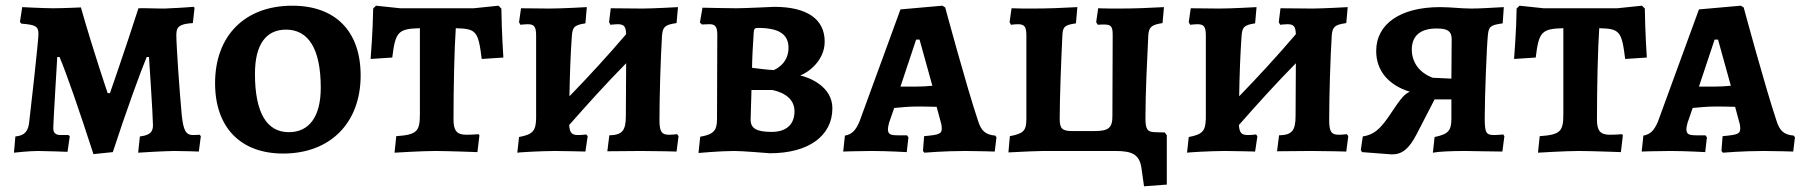

<svg xmlns="http://www.w3.org/2000/svg" viewBox="-20 -530 6325 674"><path d="M308 11 376 4C424 -143 473 -277 495 -330H503C503 -330 517 -121 517 -90C517 -65 504 -55 471 -51L465 6C471 5 568 0 592 0C627 0 678 2 678 2L685 -52L681 -57C681 -57 669 -56 658 -56C632 -56 624 -72 618 -126C610 -212 599 -370 599 -408C599 -437 611 -446 657 -449L663 -503L659 -506C659 -506 610 -502 577 -501C567 -500 557 -500 547 -500C518 -500 487 -502 466 -501C416 -346 366 -203 366 -203H358C358 -203 309 -346 264 -504C264 -504 203 -501 166 -501C135 -501 58 -505 58 -505L50 -453L55 -447C105 -443 115 -438 115 -410C115 -388 86 -127 83 -106C80 -68 66 -54 34 -51L29 6C29 6 81 0 114 0C141 0 217 3 217 3L225 -52L220 -56H194C175 -56 167 -63 167 -81C167 -99 181 -330 181 -330H189C212 -276 258 -144 308 11Z M974 9C1139 9 1246 -98 1246 -265C1246 -420 1158 -510 1006 -510C840 -510 735 -405 735 -238C735 -83 824 9 974 9ZM994 -66C917 -66 875 -133 875 -271C875 -374 914 -426 984 -426C1062 -426 1106 -360 1106 -222C1106 -120 1065 -66 994 -66Z M1365 6C1365 6 1461 0 1508 0C1551 0 1656 4 1656 4L1663 -55L1660 -59C1660 -59 1640 -57 1617 -57C1584 -57 1572 -71 1572 -110C1572 -222 1575 -360 1580 -431C1651 -429 1659 -422 1671 -323L1747 -328C1747 -328 1741 -419 1740 -500L1730 -510L1643 -501H1385L1300 -510L1290 -500C1289 -421 1281 -323 1281 -323L1357 -328C1368 -419 1378 -429 1454 -431V-129C1454 -69 1444 -57 1371 -52Z M2357 -59C2357 -59 2342 -57 2328 -57C2302 -57 2295 -69 2295 -109C2295 -195 2299 -324 2304 -406C2307 -436 2314 -443 2355 -449L2360 -505C2360 -505 2272 -500 2235 -500C2198 -500 2124 -501 2124 -501L2118 -452L2123 -443C2123 -443 2138 -445 2148 -445C2171 -445 2177 -437 2178 -410C2114 -335 2047 -262 1979 -192C1980 -263 1983 -341 1987 -397C1989 -434 1994 -442 2035 -448L2040 -505C2040 -505 1952 -500 1909 -500C1875 -500 1809 -501 1809 -501L1802 -452L1807 -443C1807 -443 1823 -445 1832 -445C1856 -445 1862 -436 1862 -404V-114C1861 -70 1850 -58 1802 -49L1796 6C1797 5 1879 0 1929 0C1961 0 2035 2 2035 2L2043 -52L2038 -58C2038 -58 2025 -56 2009 -56C1988 -56 1980 -63 1978 -91C2043 -165 2109 -238 2178 -308L2177 -123C2177 -71 2164 -56 2119 -55L2112 1L2231 0C2285 0 2355 2 2355 2L2362 -52Z M2557 0C2588 0 2653 6 2683 8C2817 8 2902 -52 2902 -150C2902 -226 2822 -258 2789 -265C2814 -274 2875 -315 2875 -384C2875 -463 2813 -506 2698 -506C2698 -506 2593 -501 2565 -501C2537 -501 2446 -503 2446 -503L2437 -451L2444 -444C2444 -444 2462 -445 2472 -445C2491 -445 2498 -435 2498 -408L2497 -111C2497 -71 2484 -58 2438 -50L2432 7C2432 7 2510 0 2557 0ZM2620 -292C2620 -316 2623 -378 2626 -418C2627 -429 2630 -432 2641 -432C2714 -432 2748 -410 2748 -362C2748 -303 2696 -284 2696 -284C2680 -284 2620 -292 2620 -292ZM2618 -214H2692C2742 -203 2769 -177 2769 -139C2769 -93 2740 -67 2689 -67C2636 -67 2615 -79 2615 -110Z M3225 6C3225 6 3296 0 3368 0C3406 0 3472 2 3472 2L3478 -48L3474 -54C3439 -57 3424 -71 3413 -107C3373 -226 3298 -504 3298 -504L3288 -510L3141 -497L2997 -103C2984 -72 2970 -58 2946 -54L2940 2C2940 2 2995 0 3041 0C3093 0 3163 4 3163 4L3169 -48L3164 -55H3133C3105 -55 3097 -59 3097 -77C3097 -81 3098 -88 3101 -99L3119 -151C3140 -153 3171 -156 3195 -156C3214 -156 3247 -156 3268 -155L3282 -103C3285 -94 3286 -86 3286 -80C3286 -60 3278 -57 3224 -52L3220 0ZM3141 -226 3196 -391H3208L3253 -229C3236 -227 3212 -226 3195 -226Z M4069 -65 4033 -66C4008 -67 4001 -76 4001 -115C4001 -206 4007 -322 4011 -406C4013 -435 4022 -443 4061 -449L4066 -505C4013 -502 3960 -500 3908 -500C3884 -500 3859 -500 3835 -501L3828 -452L3834 -443C3843 -444 3850 -444 3856 -444C3881 -444 3886 -436 3886 -407L3885 -122C3885 -81 3871 -70 3823 -70H3743C3709 -70 3700 -79 3700 -112C3700 -184 3705 -315 3709 -397C3710 -435 3714 -442 3757 -448L3762 -505C3709 -502 3657 -500 3604 -500C3580 -500 3556 -500 3531 -501L3524 -452L3529 -443C3535 -444 3547 -445 3553 -445C3577 -445 3583 -436 3583 -404V-113C3583 -70 3572 -61 3525 -52L3520 5C3581 2 3622 0 3641 0H3896C3954 0 3980 12 3987 60L3996 124L4076 118V-55Z M4708 -59C4708 -59 4693 -57 4679 -57C4653 -57 4646 -69 4646 -109C4646 -195 4650 -324 4655 -406C4658 -436 4665 -443 4706 -449L4711 -505C4711 -505 4623 -500 4586 -500C4549 -500 4475 -501 4475 -501L4469 -452L4474 -443C4474 -443 4489 -445 4499 -445C4522 -445 4528 -437 4529 -410C4465 -335 4398 -262 4330 -192C4331 -263 4334 -341 4338 -397C4340 -434 4345 -442 4386 -448L4391 -505C4391 -505 4303 -500 4260 -500C4226 -500 4160 -501 4160 -501L4153 -452L4158 -443C4158 -443 4174 -445 4183 -445C4207 -445 4213 -436 4213 -404V-114C4212 -70 4201 -58 4153 -49L4147 6C4148 5 4230 0 4280 0C4312 0 4386 2 4386 2L4394 -52L4389 -58C4389 -58 4376 -56 4360 -56C4339 -56 4331 -63 4329 -91C4394 -165 4460 -238 4529 -308L4528 -123C4528 -71 4515 -56 4470 -55L4463 1L4582 0C4636 0 4706 2 4706 2L4713 -52Z M5257 -58C5246 -57 5236 -56 5226 -56C5197 -56 5192 -63 5192 -116C5192 -187 5199 -369 5203 -406C5206 -437 5212 -442 5255 -448L5259 -505C5207 -502 5169 -500 5145 -500C5109 -500 5073 -505 5035 -505C4896 -505 4811 -446 4811 -351C4811 -282 4854 -231 4929 -208C4911 -200 4901 -187 4885 -165L4853 -118C4824 -77 4803 -57 4764 -51L4757 -4L4761 4L4866 12C4902 12 4926 -7 4953 -59L5016 -181H5075V-114C5075 -71 5064 -59 5016 -49L5010 6C5030 2 5074 0 5124 0C5154 0 5205 2 5254 2L5261 -52ZM5010 -257C4963 -274 4936 -311 4936 -356C4936 -405 4967 -430 5023 -430C5061 -430 5075 -421 5076 -395L5075 -254Z M5379 6C5379 6 5475 0 5522 0C5565 0 5670 4 5670 4L5677 -55L5674 -59C5674 -59 5654 -57 5631 -57C5598 -57 5586 -71 5586 -110C5586 -222 5589 -360 5594 -431C5665 -429 5673 -422 5685 -323L5761 -328C5761 -328 5755 -419 5754 -500L5744 -510L5657 -501H5399L5314 -510L5304 -500C5303 -421 5295 -323 5295 -323L5371 -328C5382 -419 5392 -429 5468 -431V-129C5468 -69 5458 -57 5385 -52Z M6028 6C6028 6 6099 0 6171 0C6209 0 6275 2 6275 2L6281 -48L6277 -54C6242 -57 6227 -71 6216 -107C6176 -226 6101 -504 6101 -504L6091 -510L5944 -497L5800 -103C5787 -72 5773 -58 5749 -54L5743 2C5743 2 5798 0 5844 0C5896 0 5966 4 5966 4L5972 -48L5967 -55H5936C5908 -55 5900 -59 5900 -77C5900 -81 5901 -88 5904 -99L5922 -151C5943 -153 5974 -156 5998 -156C6017 -156 6050 -156 6071 -155L6085 -103C6088 -94 6089 -86 6089 -80C6089 -60 6081 -57 6027 -52L6023 0ZM5944 -226 5999 -391H6011L6056 -229C6039 -227 6015 -226 5998 -226Z"/></svg>

Font: Alegreya SC
Style: Bold
Weight: 700
Designer: Juan Pablo del Peral
Foundry: Huerta Tipografica
Version: Version 2.007;PS 002.007;hotconv 1.0.88;makeotf.lib2.5.64775